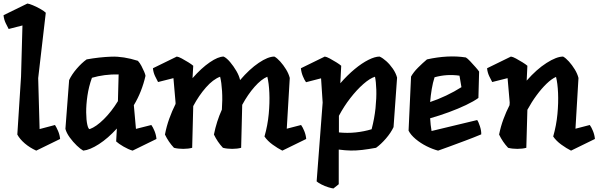

<svg xmlns="http://www.w3.org/2000/svg" viewBox="-30 -836 3385 1086"><path d="M281 -129Q289 -117 298.5 -95Q308 -73 310 -50L175 16Q138 -1 110 -25Q82 -49 68 -75L89 -403L97 -692L19 -672Q12 -684 2 -705.5Q-8 -727 -10 -750L125 -816Q135 -815 156.5 -806Q178 -797 199 -785Q220 -773 229 -764L186 -394L194 -106Z M826 -129Q835 -117 844 -95Q853 -73 855 -50L720 16Q696 9 668.5 -7Q641 -23 627 -36L631 -109Q581 -54 530 -21Q479 12 441 16Q426 8 404.5 -12.5Q383 -33 364.5 -58.5Q346 -84 340 -107L361 -383Q376 -415 404 -447.5Q432 -480 460 -500Q532 -513 600 -515.5Q668 -518 750 -492Q761 -480 770 -463Q779 -446 785.5 -430.5Q792 -415 793 -407Q783 -363 766.5 -321Q750 -279 727 -241L739 -107ZM478 -106Q514 -119 557.5 -162Q601 -205 637 -264L641 -415Q600 -416 562 -411Q524 -406 490 -396Q472 -346 464.5 -294.5Q457 -243 457.5 -199.5Q458 -156 464 -130Q470 -104 478 -106Z M1673 -129Q1682 -117 1691 -95Q1700 -73 1702 -50L1567 16Q1541 3 1512 -18Q1483 -39 1466 -64Q1484 -127 1490 -191Q1496 -255 1493.5 -310.5Q1491 -366 1482 -402Q1448 -388 1410 -345Q1372 -302 1340 -243L1334 0Q1312 6 1283 6Q1254 6 1231 0Q1200 -33 1180 -75Q1195 -150 1225 -216Q1229 -272 1226 -321Q1223 -370 1215 -402Q1175 -387 1135 -341.5Q1095 -296 1063 -236L1057 0Q1035 6 1006 6Q977 6 954 0Q923 -33 903 -75Q912 -122 927.5 -165Q943 -208 963 -248V-256L951 -394L864 -372Q857 -384 847 -405.5Q837 -427 835 -450L970 -516Q980 -515 998.5 -505Q1017 -495 1035.5 -483.5Q1054 -472 1063 -464L1059 -394Q1109 -451 1156.5 -483.5Q1204 -516 1235 -516Q1252 -508 1271.5 -485Q1291 -462 1307 -434.5Q1323 -407 1328 -383Q1381 -445 1433.5 -480.5Q1486 -516 1522 -516Q1537 -508 1555 -488Q1573 -468 1588 -443.5Q1603 -419 1609 -395L1592 -108Z M2117 -516Q2135 -508 2155 -490Q2175 -472 2192 -447.5Q2209 -423 2216 -397L2196 -117Q2181 -85 2153 -52.5Q2125 -20 2097 0Q2053 8 2019 12Q1985 16 1954 15.5Q1923 15 1886 10V206L1856 230Q1846 229 1826.5 223Q1807 217 1788.5 207.5Q1770 198 1761 190L1795 -256L1786 -393L1701 -371Q1692 -383 1683 -405Q1674 -427 1672 -450L1807 -516Q1817 -515 1835.5 -505Q1854 -495 1872.5 -483.5Q1891 -472 1900 -464L1895 -365Q1935 -411 1976 -445Q2017 -479 2054 -497.5Q2091 -516 2117 -516ZM2072 -105Q2088 -166 2094 -224Q2100 -282 2098.5 -328.5Q2097 -375 2091 -402Q2062 -393 2025 -360.5Q1988 -328 1951.5 -281Q1915 -234 1887 -181V-87Q1935 -82 1982 -87Q2029 -92 2072 -105Z M2669 -157Q2676 -148 2684.5 -122Q2693 -96 2692 -76Q2649 -58 2602 -40.5Q2555 -23 2514.5 -8Q2474 7 2448 16Q2417 8 2383 -9Q2349 -26 2321 -49.5Q2293 -73 2281 -97L2295 -403Q2309 -428 2334.5 -453.5Q2360 -479 2385 -500Q2443 -513 2498.5 -516Q2554 -519 2605 -511Q2614 -506 2629.5 -489.5Q2645 -473 2660 -456Q2675 -439 2680 -431L2676 -282Q2650 -263 2606 -242Q2562 -221 2509 -201.5Q2456 -182 2403 -167Q2404 -148 2406 -130Q2408 -112 2411 -95ZM2569 -408Q2533 -413 2499 -411Q2465 -409 2428 -399Q2418 -368 2412 -332Q2406 -296 2403 -259Q2446 -273 2493.5 -295.5Q2541 -318 2580 -343Z M3306 -129Q3315 -117 3324 -95Q3333 -73 3335 -50L3200 16Q3174 3 3145 -18Q3116 -39 3099 -64Q3117 -127 3123 -191Q3129 -255 3126.5 -310.5Q3124 -366 3115 -401Q3090 -390 3061.5 -362.5Q3033 -335 3005 -297Q2977 -259 2953 -215L2947 0Q2925 6 2896 6Q2867 6 2844 0Q2813 -33 2793 -75Q2802 -120 2817.5 -162Q2833 -204 2852 -241L2853 -256L2841 -394L2754 -372Q2747 -384 2737 -405.5Q2727 -427 2725 -450L2860 -516Q2870 -515 2888.5 -505Q2907 -495 2925.5 -483.5Q2944 -472 2953 -464L2949 -380Q3005 -444 3061.5 -480Q3118 -516 3155 -516Q3170 -508 3188 -488Q3206 -468 3221 -443.5Q3236 -419 3242 -395L3225 -108Z"/></svg>

Font: Langar
Style: Regular
Weight: 400
Designer: Alessia Mazzarella
Foundry: Typeland
Version: Version 1.001; ttfautohint (v1.8.3)